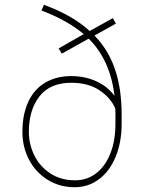

<svg xmlns="http://www.w3.org/2000/svg" viewBox="-20 -775 590 805"><path d="M154 -731 164 -755Q286 -710 356 -645L453 -699L466 -676L376 -626Q434 -567 462 -485Q490 -403 490 -294V-256Q490 -179 465 -118Q440 -57 395 -23.5Q350 10 293 10Q230 10 180 -21Q130 -52 102 -105Q74 -158 74 -222Q74 -295 98.5 -348Q123 -401 169.5 -428.5Q216 -456 279 -456Q335 -456 383 -434.5Q431 -413 460 -373Q443 -522 352 -613L239 -550L226 -572L331 -632Q262 -690 154 -731ZM295 -19Q346 -19 384.5 -49.5Q423 -80 443.5 -133.5Q464 -187 464 -256V-295Q464 -313 463 -321Q444 -365 397 -396.5Q350 -428 279 -428Q190 -428 145.5 -371Q101 -314 101 -222Q101 -170 124 -123.5Q147 -77 191 -48Q235 -19 295 -19Z"/></svg>

Font: FreesentationVF
Style: Regular
Weight: 400
Designer: glyphs from Roboto by Christian Robertson / Hangul glyphs from Noto Sans CJK(Source Han Sans) by Jang Soo-young and Kang
Foundry: PT&
Version: Version 2.001;Glyphs 3.3.1 (3343)